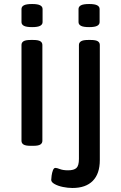

<svg xmlns="http://www.w3.org/2000/svg" viewBox="-20 -724 601 956"><path d="M132 2Q107 2 97 -4.5Q87 -11 87 -23V-500Q87 -512 97 -518.5Q107 -525 132 -525H146Q171 -525 181 -518.5Q191 -512 191 -500V-23Q191 -11 181 -4.5Q171 2 146 2ZM140 -589Q111 -589 99 -595.5Q87 -602 87 -614V-679Q87 -691 99 -697.5Q111 -704 140 -704Q168 -704 180 -697.5Q192 -691 192 -679V-614Q192 -602 180 -595.5Q168 -589 140 -589ZM341 212Q318 212 293.5 207Q269 202 252 192.5Q235 183 235 172Q235 165 237 150.5Q239 136 243.5 124Q248 112 256 112Q263 112 278.5 118Q294 124 319 124Q348 124 360.5 112.5Q373 101 373 67V-500Q373 -512 383.5 -518.5Q394 -525 418 -525H432Q457 -525 467 -518.5Q477 -512 477 -500V73Q477 141 442 176.5Q407 212 341 212ZM424 -589Q395 -589 383 -595.5Q371 -602 371 -614V-679Q371 -691 383 -697.5Q395 -704 424 -704Q452 -704 464 -697.5Q476 -691 476 -679V-614Q476 -602 464 -595.5Q452 -589 424 -589Z"/></svg>

Font: Asap Semi Expanded Medium
Style: Regular
Weight: 500
Width: 6
Designer: Pablo Cosgaya
Foundry: Omnibus-Type
Version: Version 3.001; ttfautohint (v1.8.4.7-5d5b)